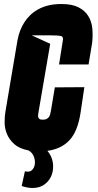

<svg xmlns="http://www.w3.org/2000/svg" viewBox="-20 -737 490 956"><path d="M122 12Q76 3 51 -19.5Q26 -42 14.5 -70Q3 -98 3 -128Q3 -158 7 -181L67 -536Q76 -587 102 -627Q113 -644 129 -660Q145 -676 167.5 -689Q190 -702 219 -709.5Q248 -717 286 -717Q338 -717 370 -701Q402 -685 419 -658Q436 -631 439.5 -596.5Q443 -562 439 -525L421 -416H274L292 -530Q298 -555 282.5 -558Q267 -561 230 -561H138L230 -519L173 -186Q172 -178 170.5 -170Q169 -162 170 -155.5Q171 -149 176 -145Q181 -141 193 -141Q206 -141 213.5 -145.5Q221 -150 225 -156.5Q229 -163 230.5 -171.5Q232 -180 234 -188L253 -302L400 -303L381 -175Q367 -83 326 -39Q285 5 216 14Q238 40 243 72Q248 104 238 132.5Q228 161 203.5 180Q179 199 143 199Q121 199 97 192L88 189L104 116Q127 121 138 111Q149 101 152 87Q157 68 149.5 45.5Q142 23 122 12Z"/></svg>

Font: Relentless
Style: Condensed Bold Italic
Weight: 700
Width: 3
Italic angle: -7°
Designer: Sparks studio
Foundry: Sparks Studio
Version: Version 1.101